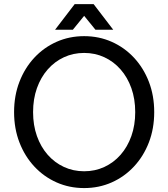

<svg xmlns="http://www.w3.org/2000/svg" viewBox="-20 -909 822 938"><path d="M141.6 -361.3Q141.6 -425.3 160.4 -478.3Q179.2 -531.2 213.1 -569.8Q247.1 -608.4 292.5 -629.4Q337.9 -650.4 391.1 -650.4Q444.3 -650.4 489.7 -629.4Q535.2 -608.4 569.1 -569.8Q603 -531.2 621.8 -478.3Q640.6 -425.3 640.6 -361.3Q640.6 -297.4 621.8 -244.4Q603 -191.4 569.1 -152.8Q535.2 -114.3 489.7 -93.3Q444.3 -72.3 391.1 -72.3Q337.9 -72.3 292.5 -93.3Q247.1 -114.3 213.1 -152.8Q179.2 -191.4 160.4 -244.4Q141.6 -297.4 141.6 -361.3ZM48.8 -361.3Q48.8 -280.8 75 -213.1Q101.1 -145.5 147.7 -95.5Q194.3 -45.4 256.6 -17.8Q318.8 9.8 391.1 9.8Q463.4 9.8 525.6 -17.8Q587.9 -45.4 634.5 -95.5Q681.2 -145.5 707.3 -213.1Q733.4 -280.8 733.4 -361.3Q733.4 -441.9 707.3 -509.5Q681.2 -577.1 634.5 -627.2Q587.9 -677.2 525.6 -704.8Q463.4 -732.4 391.1 -732.4Q318.8 -732.4 256.6 -704.8Q194.3 -677.2 147.7 -627.2Q101.1 -577.1 75 -509.5Q48.8 -441.9 48.8 -361.3ZM446.3 -763.7H533.2L437.5 -888.7H344.7ZM335.9 -763.7 437.5 -888.7H344.7L249 -763.7Z"/></svg>

Font: Giphurs SC
Style: Regular
Weight: 400
Version: Version 0.920